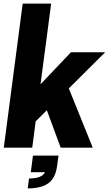

<svg xmlns="http://www.w3.org/2000/svg" viewBox="-20 -820 604 1066"><path d="M495 0H317L240 -208L178 -146L159 0H1L106 -800H264L205 -352L374 -530H564L362 -329ZM134 226 141 171Q213 171 230 136H151L163 44H305L297 101Q288 169 248.5 197.5Q209 226 134 226Z"/></svg>

Font: Tanohe Sans
Style: Bold Italic
Weight: 700
Designer: Village Type and Design LLC & Cristiano Sobral
Foundry: Cooper Hewitt Smithsonian Design Museum
Version: Version 1.00;September 29, 2021;FontCreator 13.0.0.2655 64-b